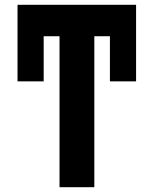

<svg xmlns="http://www.w3.org/2000/svg" viewBox="-20 -780 641 800"><path d="M53 -441V-760H547V-441H438V-629H373V0H228V-629H162V-441Z"/></svg>

Font: Noto Sans ExtraCondensed ExtraBold
Style: Regular
Weight: 800
Width: 2
Designer: Monotype Design Team
Foundry: Monotype Imaging Inc.
Version: Version 2.013; ttfautohint (v1.8.4.7-5d5b)